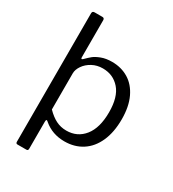

<svg xmlns="http://www.w3.org/2000/svg" viewBox="-214 -857 1023 1138"><g transform="rotate(30 297.5 -288.5)"><path d="M160 -727V-473Q160 -464 165 -464Q168 -464 173 -469Q194 -490 210 -503Q226 -516 257 -528Q288 -540 330 -540Q393 -540 442.5 -510Q492 -480 520.5 -420Q549 -360 549 -273Q549 -185 520.5 -121Q492 -57 440 -23.5Q388 10 319 10Q236 10 177 -40Q170 -47 166 -47Q161 -47 161 -34V152Q161 165 150 165H88Q77 165 77 152V-726Q77 -734 80.5 -738Q84 -742 93 -742H146Q160 -742 160 -727ZM297 -51Q372 -51 417.5 -108Q463 -165 463 -272Q463 -376 418 -427.5Q373 -479 302 -479Q262 -479 230 -461.5Q198 -444 179.5 -417Q161 -390 161 -364V-117Q193 -84 225.5 -67.5Q258 -51 297 -51Z"/></g></svg>

Font: n
Style: Regular
Weight: 400
Designer: Pablo Impallari, Rodrigo Fuenzalida
Foundry: Impallari Type
Version: Version 1.002; ttfautohint (v1.5)